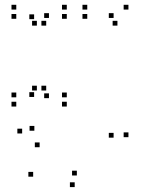

<svg xmlns="http://www.w3.org/2000/svg" viewBox="-20 -760 660 802"><path d="M259 -315V-335H239V-315ZM259 -353.5V-373.5H239V-353.5ZM173 -382V-402H153V-382ZM184.5 -350V-370H164.5V-350ZM184.5 -685V-705H164.5V-685ZM173 -653V-673H153V-653ZM259 -681.5V-701.5H239V-681.5ZM259 -720V-740H239V-720ZM48 -720V-740H28V-720ZM48 -681.5V-701.5H28V-681.5ZM134 -653V-673H114V-653ZM122.5 -680V-700H102.5V-680ZM122.5 -355V-375H102.5V-355ZM134 -382V-402H114V-382ZM48 -353.5V-373.5H28V-353.5ZM48 -315V-335H28V-315ZM516.5 -187V-207H496.5V-187ZM516.5 -720V-740H496.5V-720ZM344.5 -720V-740H324.5V-720ZM344.5 -681.5V-701.5H324.5V-681.5ZM470.5 -653V-673H450.5V-653ZM454.5 -685V-705H434.5V-685ZM454.5 -185V-205H434.5V-185ZM301 -27V-47H281V-27ZM145.5 -145V-165H125.5V-145ZM123.5 -214V-234H103.5V-214ZM72.5 -202.5V-222.5H52.5V-202.5ZM118.5 -22V-42H98.5V-22ZM292 21.5V1.5H272V21.5Z"/></svg>

Font: Monaspace Xenon Dots Var
Style: Regular
Weight: 400
Designer: Riley Cran and the Lettermatic Team
Version: Version 1.100 (Monaspace Xenon Dots)